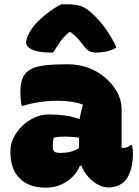

<svg xmlns="http://www.w3.org/2000/svg" viewBox="-20 -854 640 884"><path d="M540 -351Q540 -337 540 -322.5Q540 -308 540 -293Q540 -278 540 -263.5Q540 -249 540 -234Q540 -219 540 -204Q540 -189 540 -174Q541 -174 544 -173.5Q547 -173 549 -173Q557 -173 566 -176.5Q575 -180 581 -186H587Q589 -180 590.5 -169Q592 -158 592 -144Q592 -103 581.5 -70.5Q571 -38 556 -22Q539 -5 520 2Q501 9 480 9Q455 9 431 -4Q407 -17 387 -39Q367 -61 355.5 -89.5Q344 -118 344 -148Q344 -181 344 -212.5Q344 -244 344 -277Q344 -291 346.5 -306.5Q349 -322 353 -338.5Q357 -355 362 -372Q345 -379 326 -382.5Q307 -386 287 -388Q267 -390 245 -390Q217 -390 190.5 -387.5Q164 -385 138.5 -380Q113 -375 86 -367H80Q77 -382 75.5 -397.5Q74 -413 74 -430Q74 -458 79.5 -480.5Q85 -503 100 -519Q114 -533 135.5 -541.5Q157 -550 194 -554Q231 -558 293 -558Q346 -558 390.5 -540.5Q435 -523 468.5 -493Q502 -463 521 -426.5Q540 -390 540 -351ZM223 -180Q223 -162 230 -156Q237 -150 259 -150Q280 -150 298 -153.5Q316 -157 333.5 -166Q351 -175 370 -189L377 -91H348Q337 -64 315 -41Q293 -18 261.5 -4Q230 10 189 10Q138 10 102 -9.5Q66 -29 47 -65Q28 -101 28 -151V-160Q28 -190 42.5 -219.5Q57 -249 82 -273.5Q107 -298 138.5 -312.5Q170 -327 203 -327Q246 -327 280.5 -322Q315 -317 341 -307.5Q367 -298 383 -285Q392 -279 397.5 -268Q403 -257 405.5 -241.5Q408 -226 408 -205Q386 -213 363 -217Q340 -221 318 -223Q296 -225 277 -225Q263 -225 251 -224Q239 -223 228 -220Q225 -210 224 -201Q223 -192 223 -182ZM262 -834Q270 -834 277.5 -834Q285 -834 293 -834Q327 -834 350 -827Q373 -820 401 -795Q418 -780 434 -762Q450 -744 464.5 -724Q479 -704 492 -682Q505 -660 516 -635Q496 -623 472.5 -617.5Q449 -612 423 -612Q401 -612 388.5 -620Q376 -628 360 -650Q347 -668 330 -685Q313 -702 279 -723L335 -707H269L323 -725Q279 -693 259 -664.5Q239 -636 225 -612H219Q176 -612 150 -618.5Q124 -625 112 -635.5Q100 -646 100 -656Q100 -668 105.5 -683Q111 -698 123 -717Q134 -734 150.5 -751Q167 -768 186.5 -784Q206 -800 225.5 -813Q245 -826 262 -834Z"/></svg>

Font: Recursive Casual Black
Style: Regular
Weight: 900
Version: Version 1.047